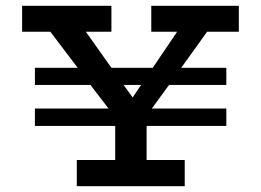

<svg xmlns="http://www.w3.org/2000/svg" viewBox="-20 -640 897 660"><path d="M56 -531V-620H363V-531H275L363 -407H505L589 -531H500V-620H801V-531H692L603 -407H758V-348H561L502 -267H758V-207H484V-90H615V0H244V-90H376V-207H100V-267H353L291 -348H100V-407H247L153 -531ZM436 -305 465 -348H405Z"/></svg>

Font: BioRhyme ExtraBold Medium
Style: Regular
Weight: 500
Version: Version 1.600;gftools[0.9.33]